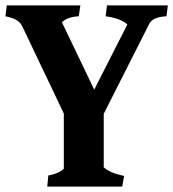

<svg xmlns="http://www.w3.org/2000/svg" viewBox="-26 -687 638 707"><path d="M209 -66V-269L57 -588Q50 -604 35 -613Q20 -622 -6 -627L-1 -667H270L264 -627Q222 -625 202 -605L321 -357L443 -597Q417 -620 363 -627L368 -667H592L587 -627Q562 -626 546 -619Q530 -612 524 -600L356 -268V-71Q379 -50 431 -39L424 0H148L152 -41Q168 -43 185 -50.5Q202 -58 209 -66Z"/></svg>

Font: Caladea
Style: Bold
Weight: 700
Designer: Carolina Giovagnoli and Andres Torresi
Foundry: Carolina Giovagnoli & Andres Torresi
Version: Version 1.001